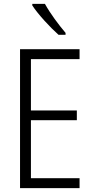

<svg xmlns="http://www.w3.org/2000/svg" viewBox="-20 -967 480 987"><path d="M211 -947H146V-939C175 -894 239 -825 281 -788H317V-798C282 -839 238 -898 211 -947ZM389 0V-51H139V-349H375V-399H139V-663H389V-714H83V0Z"/></svg>

Font: Noto Sans Myanmar Condensed Light
Style: Regular
Weight: 300
Width: 3
Designer: Monotype Design Team
Foundry: Monotype Imaging Inc.
Version: Version 2.107